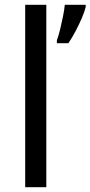

<svg xmlns="http://www.w3.org/2000/svg" viewBox="-20 -780 377 800"><path d="M173 0H85V-760H173ZM337 -751Q333 -733 321.5 -706Q310 -679 295 -650.5Q280 -622 265 -600H217V-612Q224 -631 230.5 -657.5Q237 -684 242.5 -711.5Q248 -739 250 -760H337Z"/></svg>

Font: Noto Sans Mayan Numerals
Style: Regular
Weight: 400
Designer: Monotype Design Team
Foundry: Monotype Imaging Inc.
Version: Version 2.001; ttfautohint (v1.8.4.7-5d5b)